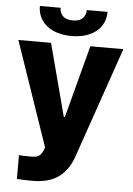

<svg xmlns="http://www.w3.org/2000/svg" viewBox="-61 -763 695 1007"><g transform="rotate(5 287.0 -259.5)"><path d="M66.4 196.3V71.3Q87.9 73.2 130.9 73.2Q147 73.2 157.5 70.8Q168 68.4 177.2 60.1Q186.5 51.8 193.4 35.2L199.2 18.6L10.7 -530.3H182.6L283.2 -149.4H289.1L389.6 -530.3H563.5L362.3 51.8Q338.9 122.1 287.8 160.6Q236.8 199.2 148.4 199.2Q98.6 199.2 66.4 196.3ZM286.1 -575.2Q231.9 -575.2 191.7 -592.8Q151.4 -610.4 129.4 -642.8Q107.4 -675.3 107.4 -717.8H216.8Q215.8 -692.4 233.2 -674.8Q250.5 -657.2 286.1 -657.2Q320.8 -657.2 337.6 -674.3Q354.5 -691.4 354.5 -717.8H463.9Q463.9 -675.3 442.1 -642.8Q420.4 -610.4 380.1 -592.8Q339.8 -575.2 286.1 -575.2Z"/></g></svg>

Font: Pretendard GOV ExtraBold
Style: Regular
Weight: 800
Designer: Base glyphs from Inter by Rasmus Andersson; Hangeul glyphs from Noto Sans CJK(Source Han Sans) by Jang Soo-young and Kan
Foundry: Kil Hyung-jin
Version: Version 1.309